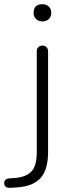

<svg xmlns="http://www.w3.org/2000/svg" viewBox="-93 -712 331 914"><path d="M-38 182Q-73 185 -73 160Q-73 139 -47 137L-20 135Q30 131 56 105Q82 79 82 12V-467Q82 -480 89.5 -487.5Q97 -495 109 -495Q121 -495 128.5 -487.5Q136 -480 136 -467V10Q136 96 100 135.5Q64 175 -11 180ZM109 -610Q91 -610 79 -621Q67 -632 67 -651Q67 -692 109 -692Q127 -692 139 -681Q151 -670 151 -651Q151 -632 139 -621Q127 -610 109 -610Z"/></svg>

Font: Nunito VF Beta Light
Style: Regular
Weight: 300
Designer: Vernon Adams
Foundry: newtypography
Version: Version 3.001